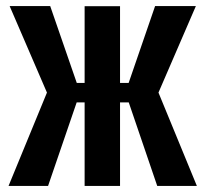

<svg xmlns="http://www.w3.org/2000/svg" viewBox="-20 -611 675 631"><path d="M8.1 0 134.3 -306.7 11.7 -591H145L232.3 -338.5H258.1V-590.7H374.5V-338.5H402.8L489.7 -591H623.7L500.8 -306.7L627 0H496.7L403.1 -274.5H374.5V0H258.1V-274.5H232L138 0Z"/></svg>

Font: Alumni Sans Thin
Style: Regular
Weight: 100
Designer: Robert E. Leuschke
Foundry: Robert E. Leuschke
Version: Version 1.018